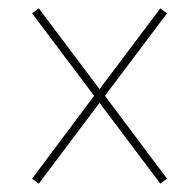

<svg xmlns="http://www.w3.org/2000/svg" viewBox="-20 -594 465 461"><path d="M73 -153 57 -165 206 -364 57 -562 73 -574 219 -380 365 -574 381 -562 232 -364 381 -165 365 -153 219 -347Z"/></svg>

Font: Noto Serif Display ExtraCondensed Medium
Style: Regular
Weight: 500
Width: 2
Designer: Monotype Design Team
Foundry: Monotype Imaging Inc.
Version: Version 2.009